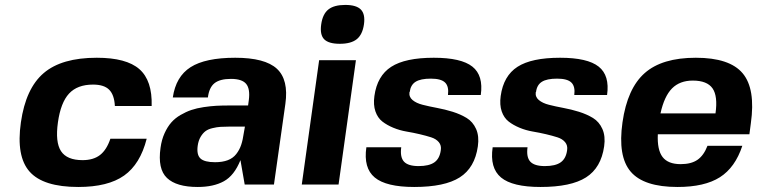

<svg xmlns="http://www.w3.org/2000/svg" viewBox="-20 -742 3044 772"><path d="M423.8 -184.1H569.8Q543.9 -82 479 -36.1Q414.1 9.8 294.9 9.8Q153.8 9.8 99.1 -51.8Q44.4 -113.3 64 -250Q83.5 -386.7 155.8 -448.2Q228 -509.8 369.1 -509.8Q488.3 -509.8 540.5 -463.9Q592.8 -418 589.8 -315.9H441.9Q439.5 -360.8 418.9 -381.3Q398.4 -401.9 354 -401.9Q291 -401.9 257.6 -365.7Q224.1 -329.6 212.9 -250Q201.7 -170.4 225.3 -134.3Q249 -98.1 312 -98.1Q355.5 -98.1 382.1 -118.7Q408.7 -139.2 423.8 -184.1Z M965.8 0H963.9L946.8 -98.1Q921.9 -36.1 880.1 -13.2Q838.4 9.8 774.9 9.8Q689.5 9.8 651.4 -26.4Q613.3 -62.5 625.5 -147.9Q629.9 -180.2 641.6 -206.1Q653.3 -231.9 668.7 -249.5Q684.1 -267.1 706.1 -279.8Q728 -292.5 749.5 -299.8Q771 -307.1 799.1 -311.3Q827.1 -315.4 850.3 -316.7Q873.5 -317.9 902.8 -317.9H977.5L980.5 -339.8Q986.3 -384.8 969.7 -404.8Q953.1 -424.8 908.7 -424.8Q864.3 -424.8 842.5 -407.5Q820.8 -390.1 815.9 -350.1H674.8Q687 -434.1 746.3 -471.9Q805.7 -509.8 925.8 -509.8Q1045.4 -509.8 1093.3 -465.6Q1141.1 -421.4 1127.4 -324.2L1081.5 0ZM964.8 -232.9H963.9H900.9Q879.9 -232.9 866 -231.9Q852.1 -231 834.5 -226.8Q816.9 -222.7 806.2 -214.6Q795.4 -206.5 786.6 -191.7Q777.8 -176.8 774.9 -155.8Q770 -119.6 786.1 -104.7Q802.2 -89.8 844.7 -89.8Q874.5 -89.8 895.8 -97.9Q917 -106 929.9 -122.6Q942.9 -139.2 949.7 -159.4Q956.5 -179.7 960.4 -208Z M1341.3 0H1193.4L1263.2 -500H1411.1ZM1443.4 -644Q1437.5 -603 1414.6 -584.5Q1391.6 -565.9 1346.2 -565.9Q1301.3 -565.9 1283.4 -584.2Q1265.6 -602.5 1271.5 -644Q1277.3 -685.5 1300.3 -703.9Q1323.2 -722.2 1368.2 -722.2Q1413.1 -722.2 1431.2 -703.4Q1449.2 -684.6 1443.4 -644Z M1627.4 -372.1H1626.5Q1623.5 -352.5 1638.7 -339.8Q1653.8 -327.1 1679.7 -320.6Q1705.6 -314 1737.3 -308.1Q1769 -302.2 1800.3 -292.5Q1831.5 -282.7 1856.4 -267.6Q1881.3 -252.4 1894.3 -223.4Q1907.2 -194.3 1901.4 -153.8Q1889.2 -67.4 1828.6 -28.8Q1768.1 9.8 1645.5 9.8Q1532.7 9.8 1486.8 -28.3Q1440.9 -66.4 1453.1 -149.9H1593.3Q1587.9 -109.9 1604.5 -92Q1621.1 -74.2 1663.1 -74.2Q1705.6 -74.2 1726.8 -89.4Q1748 -104.5 1752.4 -138.2Q1755.4 -157.2 1744.4 -170.4Q1733.4 -183.6 1713.4 -189.9Q1693.4 -196.3 1667.5 -202.4Q1641.6 -208.5 1614.3 -213.1Q1586.9 -217.8 1561.5 -228.3Q1536.1 -238.8 1517.3 -253.4Q1498.5 -268.1 1489.5 -294.2Q1480.5 -320.3 1485.4 -356Q1496.6 -437 1553 -473.4Q1609.4 -509.8 1724.1 -509.8Q1834.5 -509.8 1879.4 -474.1Q1924.3 -438.5 1913.1 -359.9H1781.2Q1785.6 -394.5 1769.5 -410.2Q1753.4 -425.8 1712.4 -425.8Q1670.9 -425.8 1650.9 -413.1Q1630.9 -400.4 1627.4 -372.1Z M2135.3 -372.1H2134.3Q2131.3 -352.5 2146.5 -339.8Q2161.6 -327.1 2187.5 -320.6Q2213.4 -314 2245.1 -308.1Q2276.9 -302.2 2308.1 -292.5Q2339.4 -282.7 2364.3 -267.6Q2389.2 -252.4 2402.1 -223.4Q2415 -194.3 2409.2 -153.8Q2397 -67.4 2336.4 -28.8Q2275.9 9.8 2153.3 9.8Q2040.5 9.8 1994.6 -28.3Q1948.7 -66.4 1960.9 -149.9H2101.1Q2095.7 -109.9 2112.3 -92Q2128.9 -74.2 2170.9 -74.2Q2213.4 -74.2 2234.6 -89.4Q2255.9 -104.5 2260.3 -138.2Q2263.2 -157.2 2252.2 -170.4Q2241.2 -183.6 2221.2 -189.9Q2201.2 -196.3 2175.3 -202.4Q2149.4 -208.5 2122.1 -213.1Q2094.7 -217.8 2069.3 -228.3Q2043.9 -238.8 2025.1 -253.4Q2006.3 -268.1 1997.3 -294.2Q1988.3 -320.3 1993.2 -356Q2004.4 -437 2060.8 -473.4Q2117.2 -509.8 2231.9 -509.8Q2342.3 -509.8 2387.2 -474.1Q2432.1 -438.5 2420.9 -359.9H2289.1Q2293.5 -394.5 2277.3 -410.2Q2261.2 -425.8 2220.2 -425.8Q2178.7 -425.8 2158.7 -413.1Q2138.7 -400.4 2135.3 -372.1Z M2626 -202.1H2625Q2622.1 -139.6 2644 -110.8Q2666 -82 2716.8 -82Q2759.3 -82 2784.4 -99.4Q2809.6 -116.7 2824.7 -155.8H2964.8Q2936 -68.4 2874.5 -29.3Q2813 9.8 2704.1 9.8Q2568.4 9.8 2515.9 -51.8Q2463.4 -113.3 2482.9 -250Q2502.4 -386.7 2572.3 -448.2Q2642.1 -509.8 2777.8 -509.8Q2913.6 -509.8 2966.1 -447.3Q3018.6 -384.8 2999 -246.1L2993.2 -202.1ZM2765.1 -418H2765.6Q2713.4 -418 2682.1 -386.5Q2650.9 -355 2635.7 -286.1H2856.9Q2866.7 -355.5 2845 -386.7Q2823.2 -418 2765.6 -418H2766.1Z"/></svg>

Font: Fivo Sans Modern
Style: Italic
Weight: 700
Designer: Alexander Slobzheninov
Foundry: Alexander Slobzheninov
Version: 1.0